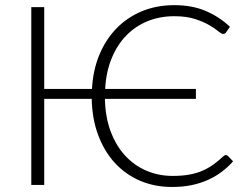

<svg xmlns="http://www.w3.org/2000/svg" viewBox="-20 -736 988 764"><path d="M907.5 -94Q886.5 -70.5 861.5 -51.8Q836.5 -33 806.8 -19.8Q777 -6.5 741.8 0.8Q706.5 8 664.5 8Q595 8 537 -17Q479 -42 437 -87.8Q395 -133.5 370.8 -198.2Q346.5 -263 345 -342.5H156V0H104.5V-707.5H156V-382H346Q350 -457 375.5 -518.2Q401 -579.5 444 -623.5Q487 -667.5 545.2 -691.5Q603.5 -715.5 673.5 -715.5Q743.5 -715.5 797.2 -693Q851 -670.5 895 -629.5L879.5 -607Q875.5 -601 867 -601Q861 -601 848 -612Q835 -623 812.2 -636.2Q789.5 -649.5 755.5 -660.5Q721.5 -671.5 673.5 -671.5Q615.5 -671.5 566.8 -651.5Q518 -631.5 482 -594.2Q446 -557 424 -503.2Q402 -449.5 398.5 -382H759.5V-342.5H397.5Q399 -270.5 420.2 -213.5Q441.5 -156.5 477.8 -117Q514 -77.5 562.5 -56.8Q611 -36 667.5 -36Q703.5 -36 732 -41Q760.5 -46 784 -56Q807.5 -66 828 -80.5Q848.5 -95 869 -114.5Q874.5 -119 878.5 -119Q883.5 -119 887 -115.5Z"/></svg>

Font: Lato 2
Style: Regular
Weight: 300
Designer: Lukasz Dziedzic with Adam Twardoch and Botio Nikoltchev
Foundry: tyPoland Lukasz Dziedzic
Version: Version 2.015; 2015-08-06; http://www.latofonts.com/